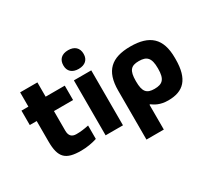

<svg xmlns="http://www.w3.org/2000/svg" viewBox="-168 -1026 1661 1513"><g transform="rotate(-30 662.0 -269.5)"><path d="M315 -123C272 -123 252 -146 252 -191V-369H426V-500H252V-630H95V-500H32V-369H95V-183C95 -35 143 9 283 9C332 9 387 0 428 -14V-136C383 -127 354 -123 315 -123Z M509 -500V0H667V-500ZM496 -641C496 -591 529 -559 588 -559C647 -559 680 -591 680 -641V-644C680 -697 646 -729 588 -729C528 -729 496 -696 496 -644Z M1287 -244V-256C1287 -434 1202 -509 1027 -509C854 -509 771 -434 771 -256V190H929V-36H936C960 -19 999 9 1076 9C1213 9 1287 -61 1287 -244ZM929 -248V-252C929 -347 956 -376 1027 -376C1100 -376 1130 -347 1130 -252V-248C1130 -153 1100 -124 1027 -124C956 -124 929 -153 929 -248Z"/></g></svg>

Font: LT Wave Text Black
Style: Regular
Weight: 900
Designer: Daniel Lyons
Version: Version 2.5 (Glyphs App)